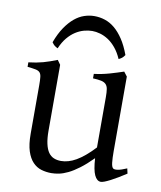

<svg xmlns="http://www.w3.org/2000/svg" viewBox="-80 -745 689 824"><g transform="rotate(10 265.0 -333.0)"><path d="M522 -40Q503.9 -28.3 487.3 -18.3Q470.7 -8.3 456.5 -1Q442.4 6.3 431.6 10.5Q420.9 14.6 415 14.6Q397.9 14.6 387.2 -8.1Q376.5 -30.8 373.5 -81.1Q343.3 -50.8 318.1 -32Q293 -13.2 271.7 -2.9Q250.5 7.3 232.7 11Q214.8 14.6 199.2 14.6Q176.3 14.6 155.3 8.3Q134.3 2 118.2 -14.9Q102.1 -31.7 92.5 -61Q83 -90.3 83 -136.2V-347.2Q83 -370.6 81.5 -383.5Q80.1 -396.5 74 -403.1Q67.9 -409.7 55.2 -412.1Q42.5 -414.6 20 -417V-436.5Q37.6 -438.5 53 -441.4Q68.4 -444.3 82.8 -448.2Q97.2 -452.1 111.8 -457.3Q126.5 -462.4 142.6 -468.8L156.2 -449.7V-163.1Q156.2 -128.9 161.4 -106Q166.5 -83 176 -69.3Q185.5 -55.7 199.5 -49.8Q213.4 -43.9 231 -43.9Q246.6 -43.9 262.9 -48.6Q279.3 -53.2 296.6 -63.2Q314 -73.2 333 -89.1Q352.1 -105 373.5 -127.9V-347.2Q373.5 -369.1 371.3 -382.3Q369.1 -395.5 361.8 -402.8Q354.5 -410.2 341.1 -413.1Q327.6 -416 305.2 -417V-436.5Q340.3 -440.9 372.6 -450.2Q404.8 -459.5 432.1 -468.8L446.8 -449.7V-124Q446.8 -93.8 449 -74.7Q451.2 -55.7 458 -50.8Q463.9 -46.9 478 -49.1Q492.2 -51.3 517.1 -62ZM107.4 -539.6Q122.1 -579.1 140.4 -606Q158.7 -632.8 179 -649.7Q199.2 -666.5 221.2 -673.8Q243.2 -681.2 265.1 -681.2Q289.1 -681.2 311.5 -673.8Q334 -666.5 354.2 -649.7Q374.5 -632.8 392.3 -606Q410.2 -579.1 424.8 -539.6Q418.9 -530.8 413.1 -526.1Q407.2 -521.5 398.9 -517.6Q386.7 -545.4 370.8 -564.5Q355 -583.5 337.4 -595Q319.8 -606.4 301.5 -611.6Q283.2 -616.7 267.1 -616.7Q250 -616.7 231.2 -611.6Q212.4 -606.4 194.6 -595Q176.8 -583.5 160.9 -564.5Q145 -545.4 133.3 -517.6Q125 -521.5 119.1 -526.1Q113.3 -530.8 107.4 -539.6Z"/></g></svg>

Font: Gentium Plus
Style: Regular
Weight: 400
Designer: J. Victor Gaultney, Annie Olsen, Iska Routamaa
Foundry: SIL International
Version: Version 1.510